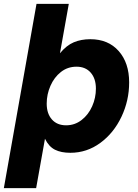

<svg xmlns="http://www.w3.org/2000/svg" viewBox="-50 -783 719 999"><path d="M-30 196 140 -763H308L262 -506Q296 -547 334 -563Q372 -579 420 -579Q513 -579 567.5 -517.5Q622 -456 622 -354Q622 -260 582 -175.5Q542 -91 472 -39.5Q402 12 316 12Q268 12 236 -4Q204 -20 184 -61L138 196ZM449 -322Q449 -374 422 -405Q395 -436 348 -436Q302 -436 267 -408.5Q232 -381 212.5 -336.5Q193 -292 193 -244Q193 -192 220 -161.5Q247 -131 294 -131Q339 -131 374.5 -158.5Q410 -186 429.5 -230Q449 -274 449 -322Z"/></svg>

Font: Open Sauce One Black Italic
Style: Regular
Weight: 900
Italic angle: -10°
Designer: Alfredo Marco Pradil
Foundry: Creative Sauce Fz LLC
Version: Version 1.477